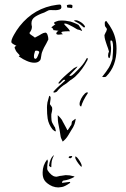

<svg xmlns="http://www.w3.org/2000/svg" viewBox="-20 -712 551 842"><path d="M241 -692H242Q249 -692 249 -682V-678Q248 -673 243 -671Q238 -669 231 -668Q225 -667 216 -667.5Q207 -668 200 -668Q194 -668 186.5 -663.5Q179 -659 174 -657Q150 -649 134 -638.5Q118 -628 118 -610Q118 -603 120 -595Q120 -581 110 -569Q107 -565 118.5 -557.5Q130 -550 133 -547Q138 -549 152 -557Q155 -559 161 -562.5Q167 -566 170 -567Q176 -569 179 -569Q185 -569 188.5 -559Q192 -549 192 -539Q188 -530 183 -521Q178 -512 173 -503L168 -492L164 -482Q162 -476 161 -467.5Q160 -459 158.5 -453Q157 -447 151 -443Q144 -437 130 -437Q115 -437 97 -445Q84 -450 62 -465L67 -469Q64 -473 56.5 -480.5Q49 -488 45 -500L44 -503Q44 -508 52 -511Q48 -513 40 -517.5Q32 -522 30 -526Q28 -536 41 -559Q52 -579 66 -597Q130 -678 230 -691ZM273 -688Q274 -690 278 -691Q282 -692 286 -692Q299 -692 298 -685L296 -676Q289 -678 283.5 -678Q278 -678 275 -679ZM347 -592Q349 -591 350.5 -592Q352 -593 353 -596Q346 -609 329 -618Q312 -627 304 -621Q307 -619 319 -613Q331 -607 347 -592ZM205 -592Q214 -587 214 -580L237 -577Q230 -574 227 -567V-565Q227 -560 238 -560L256 -562L250 -567Q247 -572 256 -573.5Q265 -575 287 -575Q283 -584 273.5 -593Q264 -602 261 -607Q264 -612 282 -603.5Q300 -595 319 -583Q328 -582 340 -576Q341 -577 335.5 -586Q330 -595 324 -603Q317 -607 302 -613Q287 -619 280 -619Q266 -622 255 -622Q242 -622 236 -621Q234 -620 225.5 -617.5Q217 -615 217 -611Q217 -608 223 -606ZM473 -453Q476 -485 476 -502Q476 -521 473 -530Q472 -532 470 -533.5Q468 -535 466 -535Q464 -533 464 -528Q464 -524 466 -510Q467 -506 467 -498Q467 -487 464.5 -472Q462 -457 459 -457Q457 -457 455.5 -460.5Q454 -464 454 -469Q454 -478 458 -486Q454 -501 449 -513Q448 -517 445 -525Q442 -533 441 -538Q440 -542 439 -547Q438 -552 438 -558Q439 -560 440.5 -563.5Q442 -567 443 -569Q446 -572 449 -584Q448 -588 444 -592.5Q440 -597 440 -600Q440 -601 439.5 -608Q439 -615 441 -617Q442 -618 444 -619.5Q446 -621 447 -619Q464 -596 466 -591Q491 -551 491 -498Q491 -422 446 -377L445 -376Q443 -374 436 -374Q430 -374 428 -375Q448 -400 457 -415Q466 -430 473 -453ZM137 -454Q143 -458 146 -467Q149 -476 151 -479L152 -483Q152 -487 146.5 -489Q141 -491 134 -489Q128 -472 129 -462Q129 -454 137 -454ZM218 -306Q220 -306 223 -307Q226 -308 229 -310Q245 -331 271 -346L288 -360Q294 -363 300 -368Q306 -373 309 -375Q327 -392 340.5 -411Q354 -430 361 -444Q364 -448 364.5 -452Q365 -456 363.5 -457.5Q362 -459 360 -456Q360 -456 356 -449Q345 -428 319 -403Q316 -400 306 -390Q296 -380 289 -379Q284 -379 284 -381Q288 -386 302.5 -400.5Q317 -415 320 -420H319Q317 -420 311 -416.5Q305 -413 304 -413Q301 -411 273 -386.5Q245 -362 236 -348Q237 -345 239 -345Q239 -345 245 -349Q245 -349 254 -358Q258 -362 261 -362.5Q264 -363 266 -359Q225 -324 213 -308ZM366 -305Q361 -310 352 -301.5Q343 -293 336 -279.5Q329 -266 329 -256Q329 -246 336 -245Q342 -269 366 -305ZM209 -232Q209 -227 205 -211V-199Q205 -183 209 -174Q220 -153 221 -154L224 -142L225 -138Q225 -136 223 -136Q221 -136 217 -139Q213 -142 210 -145Q193 -167 189 -192Q186 -210 186 -241Q186 -249 188 -263L196 -292Q202 -290 202 -283Q202 -276 200.5 -269Q199 -262 199 -257V-255L208 -242Q209 -239 209 -232ZM237 -164Q238 -162 242 -138Q245 -118 246 -113Q247 -107 250.5 -100.5Q254 -94 255 -91Q270 -103 278.5 -117.5Q287 -132 292 -140Q302 -154 307 -168Q311 -181 312 -191Q310 -191 306 -187.5Q302 -184 300 -183Q295 -181 294.5 -173.5Q294 -166 292 -163Q290 -162 284 -151.5Q278 -141 275 -141Q274 -145 265.5 -160Q257 -175 254 -181Q254 -184 246 -193.5Q238 -203 233 -207Q233 -181 237 -164ZM205 21Q205 5 207 -5.5Q209 -16 217 -32Q199 -19 195 15Q197 16 199.5 19Q202 22 205 21ZM281 -22Q281 -20 284 -19L288 -18Q294 -18 297 -27L292 -28Q289 -28 283 -26ZM311 -16Q316 -5 324.5 6Q333 17 337 20Q342 14 329.5 -6Q317 -26 310 -26Q310 -19 311 -16ZM189 93Q198 100 210 105Q223 110 236 110Q240 110 252 108Q264 106 286 91Q289 89 287.5 87Q286 85 283 86Q272 88 252 90V89Q252 86 254 83Q256 80 258 80Q284 77 307 63Q306 61 296.5 59.5Q287 58 285 57L268 56Q249 59 248 59Q243 59 237 61Q231 63 228 63Q220 63 214 60Q206 56 197 46Q188 36 187 29Q187 8 190 -4Q190 -7 187 -13Q167 13 167 44Q167 55 168 60Q171 80 189 93Z"/></svg>

Font: BM Euljiro oraeorae
Style: Regular
Weight: 400
Designer: Bongjin Kim; Bomjun Kim; Myungsoo Han; Hyesun Chae; Mikyoung Jeong; Wujin Sim; Minjae Kang; Suwha Jang;
Foundry: Sandoll Inc.
Version: Version 1.000;hotconv 1.0.109;makeexe 2.5.65596